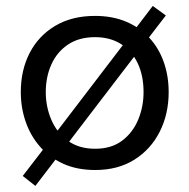

<svg xmlns="http://www.w3.org/2000/svg" viewBox="-20 -561 637 646"><path d="M300.5 11Q239 11 192.5 -10.2Q146 -31.5 114.2 -68Q82.5 -104.5 66.2 -151.8Q50 -199 50 -251Q50 -325.5 80 -383.2Q110 -441 166 -474.2Q222 -507.5 299.5 -507.5Q358.5 -507.5 404.5 -488Q450.5 -468.5 482.5 -433.8Q514.5 -399 531 -352.2Q547.5 -305.5 547.5 -251Q547.5 -177.5 517.5 -118Q487.5 -58.5 432.2 -23.8Q377 11 300.5 11ZM300 -60.5Q355 -60.5 391 -87.8Q427 -115 445 -158.5Q463 -202 463 -251Q463 -307 443 -348.8Q423 -390.5 386.5 -413.2Q350 -436 300 -436Q246 -436 209 -411.2Q172 -386.5 153 -344.5Q134 -302.5 134 -251Q134 -202 152.5 -158.5Q171 -115 208 -87.8Q245 -60.5 300 -60.5ZM99 64.5 56.5 31Q95.5 -19.5 129.8 -64.2Q164 -109 203 -160L347 -348.5Q388.5 -402.5 423 -447.8Q457.5 -493 494 -541L538 -509Q500.5 -460.5 465 -414Q429.5 -367.5 389 -315L244 -125.5Q204.5 -73.5 170.2 -28.5Q136 16.5 99 64.5Z"/></svg>

Font: Commissioner Thin
Style: Regular
Weight: 400
Version: Version 1.000